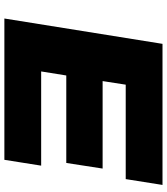

<svg xmlns="http://www.w3.org/2000/svg" viewBox="36 -780 745 856"><g transform="rotate(90 408.0 -352.5)"><path d="M63 0 176 -705H805L779 -541H358L342 -438H732L707 -276H317L299 -164H719L693 0Z"/></g></svg>

Font: Nunito Sans 7pt Expanded Black
Style: Italic
Weight: 900
Width: 7
Italic angle: -9°
Designer: Vernon Adams
Foundry: Vernon Adams
Version: Version 3.101;gftools[0.9.27]